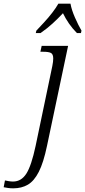

<svg xmlns="http://www.w3.org/2000/svg" viewBox="-155 -786 464 1046"><path d="M-83 240Q-98 240 -112 238Q-126 236 -135 234L-128 197Q-119 199 -107 201Q-95 203 -84 203Q-39 203 -11.5 160Q16 117 39 9L130 -426Q135 -451 135 -467Q135 -491 122.5 -497.5Q110 -504 81 -504H65L72 -536H216L101 9Q82 100 56.5 150Q31 200 -3 220Q-37 240 -83 240ZM43 -619Q62 -639 85.5 -664.5Q109 -690 129.5 -716.5Q150 -743 163 -766H229Q235 -732 253.5 -690Q272 -648 289 -619L286 -606H264Q240 -630 221 -657.5Q202 -685 188 -714Q161 -685 131.5 -658Q102 -631 66 -606H40Z"/></svg>

Font: Noto Serif SemiCondensed Light
Style: Italic
Weight: 300
Width: 4
Italic angle: -12°
Designer: Monotype Design Team
Foundry: Monotype Imaging Inc.
Version: Version 2.013; ttfautohint (v1.8.4.7-5d5b)